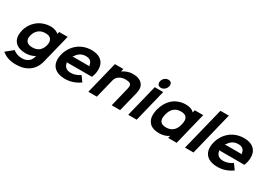

<svg xmlns="http://www.w3.org/2000/svg" viewBox="-7 -1947 4524 3253"><g transform="rotate(30 2255.0 -320.5)"><path d="M557.1 -334Q575.7 -408.7 544.7 -452.9Q513.7 -497.1 433.1 -497.1Q351.6 -497.1 298.8 -452.4Q246.1 -407.7 228 -334Q209.5 -260.3 241.7 -218Q273.9 -175.8 354 -175.8Q439.5 -175.8 489 -218Q538.6 -260.3 557.1 -334ZM622.1 -629.9H788.1L648.9 -67.9Q614.7 67.9 514.9 141.4Q415 214.8 258.8 214.8Q173.3 214.8 107.7 193.1Q42 171.4 -16.1 124L122.1 12.2Q194.8 71.8 293.9 71.8Q368.7 71.8 417.2 36.4Q465.8 1 481 -62L485.8 -80.1H483.9Q448.7 -58.1 402.6 -45.2Q356.4 -32.2 310.1 -32.2Q247.1 -32.2 198.2 -46.6Q149.4 -61 118.4 -87.6Q87.4 -114.3 69.6 -151.6Q51.8 -189 51.3 -235.4Q50.8 -281.7 63 -335.9Q78.6 -398.9 113 -453.6Q147.5 -508.3 197.3 -550Q247.1 -591.8 314.7 -616Q382.3 -640.1 459 -640.1Q503.9 -640.1 546.9 -625Q589.8 -609.9 609.9 -586.9H611.8Z M1020.5 -383.8H1359.9L1347.7 -399.9Q1336.9 -502.9 1220.7 -502.9Q1105 -502.9 1040.5 -399.9ZM1502.9 -310.1Q1495.6 -280.3 1483.9 -250H985.8L997.6 -233.9Q1002.9 -185.1 1038.8 -156.5Q1074.7 -127.9 1136.7 -127.9Q1227.1 -127.9 1314.9 -188L1389.6 -85.9Q1255.9 9.8 1102.5 9.8Q1045.9 9.8 1000 -1.5Q954.1 -12.7 921.9 -33.4Q889.6 -54.2 868.2 -83Q846.7 -111.8 837.2 -147.5Q827.6 -183.1 828.1 -224.1Q828.6 -265.1 839.8 -310.1Q856.9 -380.9 894.5 -441.4Q932.1 -502 984.9 -546.1Q1037.6 -590.3 1107.4 -615.2Q1177.2 -640.1 1254.9 -640.1Q1309.6 -640.1 1353.5 -628.4Q1397.5 -616.7 1428.2 -595.5Q1459 -574.2 1479.5 -544.2Q1500 -514.2 1508.5 -477.3Q1517.1 -440.4 1515.9 -398.4Q1514.6 -356.4 1502.9 -310.1Z M2275.4 -391.1 2178.2 0H2013.7L2105.5 -375Q2114.7 -413.6 2112.8 -440.4Q2110.8 -467.3 2083.7 -481.7Q2056.6 -496.1 1999.5 -496.1Q1929.2 -496.1 1878.7 -462.6Q1828.1 -429.2 1813.5 -368.2L1722.7 0H1556.6L1712.4 -630.9H1877.4L1864.3 -576.2H1866.2Q1906.2 -605.5 1958.7 -622.8Q2011.2 -640.1 2062.5 -640.1Q2188.5 -640.1 2246.3 -574Q2304.2 -507.8 2275.4 -391.1Z M2657.2 -629.9 2502.4 0H2336.4L2492.2 -629.9ZM2586.4 -671.9Q2546.9 -671.9 2528.1 -698.5Q2509.3 -725.1 2519 -764.2Q2529.3 -803.7 2560.5 -829.8Q2591.8 -856 2631.3 -856Q2670.9 -856 2689.2 -829.8Q2707.5 -803.7 2697.3 -764.2Q2687 -724.6 2656 -698.2Q2625 -671.9 2586.4 -671.9Z M3204.6 -314Q3250 -496.1 3085.9 -496.1Q2919.9 -496.1 2876 -314Q2831.1 -133.8 2995.6 -133.8Q3161.1 -133.8 3204.6 -314ZM3439.9 -629.9 3284.7 1H3118.7L3130.9 -44.9H3128.9Q3094.2 -19 3044.9 -4.6Q2995.6 9.8 2940.9 9.8Q2879.9 9.8 2832.8 -5.9Q2785.6 -21.5 2756.8 -50.3Q2728 -79.1 2712.2 -119.4Q2696.3 -159.7 2697.3 -208.5Q2698.2 -257.3 2710.9 -314Q2728.5 -385.3 2762.2 -444.1Q2795.9 -502.9 2844.2 -547.1Q2892.6 -591.3 2958.7 -615.7Q3024.9 -640.1 3102.1 -640.1Q3154.3 -640.1 3197 -624.3Q3239.7 -608.4 3260.7 -581.1H3262.7L3274.9 -629.9Z M3820.3 -839.8 3613.8 0H3447.8L3655.8 -839.8Z M4002 -383.8H4341.3L4329.1 -399.9Q4318.4 -502.9 4202.1 -502.9Q4086.4 -502.9 4022 -399.9ZM4484.4 -310.1Q4477.1 -280.3 4465.3 -250H3967.3L3979 -233.9Q3984.4 -185.1 4020.3 -156.5Q4056.2 -127.9 4118.2 -127.9Q4208.5 -127.9 4296.4 -188L4371.1 -85.9Q4237.3 9.8 4084 9.8Q4027.3 9.8 3981.4 -1.5Q3935.5 -12.7 3903.3 -33.4Q3871.1 -54.2 3849.6 -83Q3828.1 -111.8 3818.6 -147.5Q3809.1 -183.1 3809.6 -224.1Q3810.1 -265.1 3821.3 -310.1Q3838.4 -380.9 3876 -441.4Q3913.6 -502 3966.3 -546.1Q4019 -590.3 4088.9 -615.2Q4158.7 -640.1 4236.3 -640.1Q4291 -640.1 4335 -628.4Q4378.9 -616.7 4409.7 -595.5Q4440.4 -574.2 4460.9 -544.2Q4481.4 -514.2 4490 -477.3Q4498.5 -440.4 4497.3 -398.4Q4496.1 -356.4 4484.4 -310.1Z"/></g></svg>

Font: Sinkin Sans 700 Bold Italic
Style: Bold Italic
Weight: 700
Italic angle: -112°
Designer: Keith Bates
Foundry: K-Type
Version: Sinkin Sans (version 1.0)  by Keith Bates   •   © 2014   www